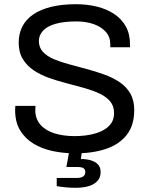

<svg xmlns="http://www.w3.org/2000/svg" viewBox="-20 -718 713 914"><path d="M338 12Q282 12 230.5 1Q179 -10 139 -34.5Q99 -59 75.5 -98Q52 -137 52 -194Q52 -199 52.5 -204Q53 -209 53 -214H149Q149 -211 148.5 -204.5Q148 -198 148 -193Q148 -153 172 -125Q196 -97 238.5 -83.5Q281 -70 335 -70Q359 -70 385.5 -73Q412 -76 436.5 -83.5Q461 -91 480.5 -103.5Q500 -116 511.5 -134.5Q523 -153 523 -180Q523 -214 503.5 -236.5Q484 -259 452 -273.5Q420 -288 379.5 -299.5Q339 -311 296 -322Q253 -333 212.5 -347.5Q172 -362 140 -383.5Q108 -405 88.5 -437Q69 -469 69 -515Q69 -558 86.5 -592Q104 -626 138.5 -649.5Q173 -673 224 -685.5Q275 -698 341 -698Q395 -698 441.5 -686.5Q488 -675 523.5 -651.5Q559 -628 579 -592Q599 -556 599 -505V-493H505V-508Q505 -542 484 -566Q463 -590 426.5 -603Q390 -616 344 -616Q284 -616 244 -604.5Q204 -593 184.5 -571.5Q165 -550 165 -523Q165 -492 184.5 -471Q204 -450 236 -436.5Q268 -423 309 -412Q350 -401 392.5 -389.5Q435 -378 475.5 -363.5Q516 -349 548.5 -327.5Q581 -306 600 -273.5Q619 -241 619 -194Q619 -121 583 -75.5Q547 -30 484 -9Q421 12 338 12ZM342 176Q319 176 295 174Q271 172 250 168V129H347Q366 129 376 122Q386 115 386 101Q386 89 378 83Q370 77 347 77H296L312 -11H372L365 39Q391 39 412 45Q433 51 446 64.5Q459 78 459 101Q459 123 448.5 137.5Q438 152 421 160.5Q404 169 383.5 172.5Q363 176 342 176Z"/></svg>

Font: Archivo SemiBold
Style: Regular
Weight: 400
Version: Version 2.001